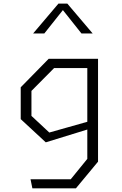

<svg xmlns="http://www.w3.org/2000/svg" viewBox="-20 -818 660 1038"><path d="M145 151H362.5L452 41V-139.5V-149.5V-500H510V56L390.5 200H155ZM92 -174V-346L243 -500H485.5V-450H272.5L150 -326.5V-191.5L246.5 -101.5L485.5 -169V-128L227.5 -48.5ZM296 -798.5H344L481 -637H420.5L306 -781H334L219.5 -637H159Z"/></svg>

Font: Monaspace Krypton Var
Style: Regular
Weight: 400
Designer: Riley Cran and the Lettermatic Team
Version: Version 1.101 (Monaspace Krypton Var)